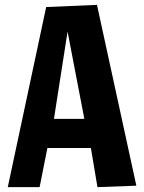

<svg xmlns="http://www.w3.org/2000/svg" viewBox="-20 -770 592 790"><path d="M12 0 170 -741 379 -750 541 -6 381 0 354 -161H175L143 0ZM202 -281H327L258 -640Z"/></svg>

Font: Francois One
Style: Regular
Weight: 400
Designer: Vernon Adams
Foundry: Vernon Adams
Version: Version 2.000